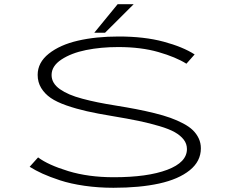

<svg xmlns="http://www.w3.org/2000/svg" viewBox="-20 -879 1090 910"><path d="M427 -724 537.5 -859H613.5L478 -724ZM517.5 11Q446 11 380.2 1.5Q314.5 -8 265 -24.2Q215.5 -40.5 181.5 -56Q147.5 -71.5 120.5 -88.5L160.5 -133Q208.5 -97 303.8 -68Q399 -39 519 -39Q679 -39 772.5 -74.2Q866 -109.5 866 -172.5Q866 -197.5 850.8 -217.2Q835.5 -237 808.8 -252.2Q782 -267.5 735.8 -281.2Q689.5 -295 638 -305.8Q586.5 -316.5 511.5 -329Q441.5 -340.5 391.8 -351.8Q342 -363 295.2 -379.2Q248.5 -395.5 220.2 -415Q192 -434.5 175.2 -462Q158.5 -489.5 158.5 -524Q158.5 -582.5 211.2 -624.5Q264 -666.5 349.2 -686.2Q434.5 -706 542.5 -706Q664 -706 755.2 -681.5Q846.5 -657 902.5 -621L863.5 -577Q813.5 -608.5 731 -632.2Q648.5 -656 540.5 -656Q458 -656 387.8 -641.8Q317.5 -627.5 271 -596.8Q224.5 -566 224.5 -523.5Q224.5 -503.5 234.5 -486.8Q244.5 -470 264.2 -456.2Q284 -442.5 309.5 -431.5Q335 -420.5 370.8 -411Q406.5 -401.5 443.2 -394Q480 -386.5 527 -379Q582.5 -370 625.2 -361.8Q668 -353.5 711.8 -342.8Q755.5 -332 787.5 -320.5Q819.5 -309 848 -294Q876.5 -279 894 -262Q911.5 -245 921.8 -223.2Q932 -201.5 932 -176Q932 -114.5 879.2 -72Q826.5 -29.5 734.5 -9.2Q642.5 11 517.5 11Z"/></svg>

Font: League Mono Extended UltraLight
Style: Regular
Weight: 200
Width: 9
Designer: Tyler Finck
Foundry: The League of Moveable Type / Tyler Finck
Version: Version 2.210